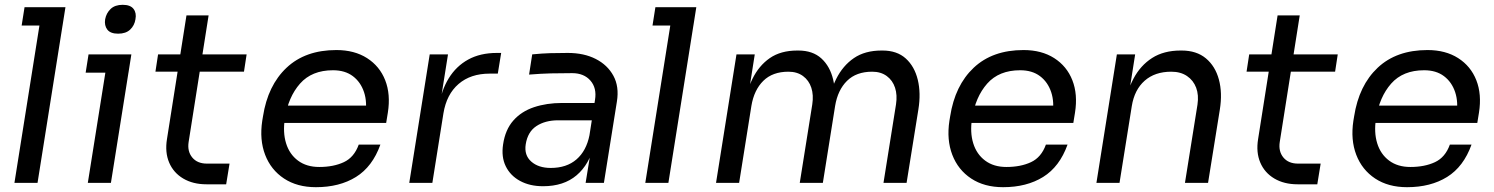

<svg xmlns="http://www.w3.org/2000/svg" viewBox="-20 -760 6208 798"><path d="M136 0H40L156 -730H252ZM240 -654H70L82 -730H252Z M441 0H345L430 -534H526ZM514 -458H336L348 -534H526ZM471 -620Q439 -620 426 -637Q413 -654 417 -680Q422 -706 440 -723Q458 -740 490 -740Q522 -740 535 -723Q548 -706 543 -680Q539 -654 521 -637Q503 -620 471 -620Z M920 6H838Q782 6 741.5 -18Q701 -42 683 -84.5Q665 -127 674 -182L755 -696H847L764 -170Q758 -131 779 -105.5Q800 -80 840 -80H934ZM994 -462H626L637 -534H1005Z M1293 18Q1215 18 1160.5 -18Q1106 -54 1082 -116.5Q1058 -179 1070 -258L1073 -276Q1093 -405 1171 -478.5Q1249 -552 1378 -552Q1453 -552 1505.5 -518.5Q1558 -485 1581 -426.5Q1604 -368 1592 -292L1585 -249H1111L1122 -321H1526L1498 -282Q1507 -335 1493 -377Q1479 -419 1446.5 -443.5Q1414 -468 1364 -468Q1276 -468 1227 -412.5Q1178 -357 1164 -267Q1155 -210 1169 -164.5Q1183 -119 1218.5 -92.5Q1254 -66 1307 -66Q1366 -66 1409 -86Q1452 -106 1471 -159H1561Q1528 -67 1459.5 -24.5Q1391 18 1293 18Z M1777 0H1681L1766 -534H1842L1807 -314H1803Q1814 -384 1845 -434.5Q1876 -485 1926 -512.5Q1976 -540 2045 -540H2063L2049 -454H2015Q1936 -454 1886 -411Q1836 -368 1823 -289Z M2490 0H2414L2440 -160H2424L2453 -345Q2461 -394 2434 -425Q2407 -456 2358 -456Q2309 -456 2269 -455Q2229 -454 2179 -450L2192 -534Q2233 -538 2266 -539Q2299 -540 2340 -540Q2407 -540 2456 -515Q2505 -490 2529.5 -445Q2554 -400 2544 -338ZM2237 14Q2182 14 2141.5 -8Q2101 -30 2082 -69Q2063 -108 2071 -160Q2080 -221 2113.5 -259Q2147 -297 2199.5 -314.5Q2252 -332 2316 -332H2461L2449 -260H2300Q2246 -260 2209.5 -236Q2173 -212 2165 -160Q2158 -115 2188 -88.5Q2218 -62 2269 -62Q2335 -62 2376 -97.5Q2417 -133 2430 -198L2450 -160Q2430 -77 2376.5 -31.5Q2323 14 2237 14Z M2758 0H2662L2778 -730H2874ZM2862 -654H2692L2704 -730H2874Z M3052 0H2956L3041 -534H3117L3081 -305H3069Q3080 -376 3107 -431.5Q3134 -487 3179.5 -518.5Q3225 -550 3294 -550H3298Q3358 -550 3394 -517Q3430 -484 3443 -428.5Q3456 -373 3445 -305H3417Q3428 -377 3455.5 -432Q3483 -487 3529 -518.5Q3575 -550 3644 -550H3648Q3708 -550 3744.5 -517Q3781 -484 3794.5 -428.5Q3808 -373 3797 -305L3748 0H3652L3704 -326Q3710 -365 3700 -395.5Q3690 -426 3665.5 -444Q3641 -462 3605 -462Q3539 -462 3500.5 -424Q3462 -386 3451 -320L3400 0H3304L3356 -326Q3362 -365 3352 -395.5Q3342 -426 3317.5 -444Q3293 -462 3257 -462Q3191 -462 3152.5 -424Q3114 -386 3103 -320Z M4149 18Q4071 18 4016.5 -18Q3962 -54 3938 -116.5Q3914 -179 3926 -258L3929 -276Q3949 -405 4027 -478.5Q4105 -552 4234 -552Q4309 -552 4361.5 -518.5Q4414 -485 4437 -426.5Q4460 -368 4448 -292L4441 -249H3967L3978 -321H4382L4354 -282Q4363 -335 4349 -377Q4335 -419 4302.5 -443.5Q4270 -468 4220 -468Q4132 -468 4083 -412.5Q4034 -357 4020 -267Q4011 -210 4025 -164.5Q4039 -119 4074.5 -92.5Q4110 -66 4163 -66Q4222 -66 4265 -86Q4308 -106 4327 -159H4417Q4384 -67 4315.5 -24.5Q4247 18 4149 18Z M4633 0H4537L4622 -534H4698L4662 -305H4650Q4662 -378 4691 -433Q4720 -488 4768.5 -519Q4817 -550 4887 -550H4891Q4953 -550 4992 -517.5Q5031 -485 5046 -429.5Q5061 -374 5050 -305L5001 0H4905L4957 -325Q4963 -365 4951.5 -395.5Q4940 -426 4913.5 -444Q4887 -462 4848 -462Q4780 -462 4737.5 -424.5Q4695 -387 4684 -319Z M5455 6H5373Q5317 6 5276.5 -18Q5236 -42 5218 -84.5Q5200 -127 5209 -182L5290 -696H5382L5299 -170Q5293 -131 5314 -105.5Q5335 -80 5375 -80H5469ZM5529 -462H5161L5172 -534H5540Z M5828 18Q5750 18 5695.5 -18Q5641 -54 5617 -116.5Q5593 -179 5605 -258L5608 -276Q5628 -405 5706 -478.5Q5784 -552 5913 -552Q5988 -552 6040.5 -518.5Q6093 -485 6116 -426.5Q6139 -368 6127 -292L6120 -249H5646L5657 -321H6061L6033 -282Q6042 -335 6028 -377Q6014 -419 5981.5 -443.5Q5949 -468 5899 -468Q5811 -468 5762 -412.5Q5713 -357 5699 -267Q5690 -210 5704 -164.5Q5718 -119 5753.5 -92.5Q5789 -66 5842 -66Q5901 -66 5944 -86Q5987 -106 6006 -159H6096Q6063 -67 5994.5 -24.5Q5926 18 5828 18Z"/></svg>

Font: Sora Variable Italic
Style: Regular
Weight: 400
Designer: Jonathan Barnbrook, Julián Moncada
Foundry: Barnbrook Fonts
Version: Version 2.000